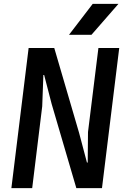

<svg xmlns="http://www.w3.org/2000/svg" viewBox="-20 -976 640 996"><path d="M39 0 128.5 -727H261.5L390.5 -286L431 -133H435L436.5 -291L490.5 -727H598.5L509 0H376L248 -436.5L209 -587H205L199 -424.5L147 0ZM454.5 -795.5H338L461 -956H594.5Z"/></svg>

Font: Spline Sans Mono Medium
Style: Italic
Weight: 500
Italic angle: -4°
Monospace: yes
Designer: Eben Sorkin, Mirko Velimirovic
Foundry: Sorkin Type
Version: Version 1.004